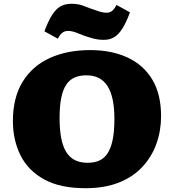

<svg xmlns="http://www.w3.org/2000/svg" viewBox="-20 -978 914 1012"><path d="M430 14Q297 14 212.5 -32.5Q128 -79 88 -159.5Q48 -240 48 -340Q48 -463 99 -546.5Q150 -630 242 -672Q334 -714 455 -714Q568 -714 652 -675Q736 -636 782.5 -559Q829 -482 829 -366Q829 -289 804.5 -220.5Q780 -152 731 -99Q682 -46 607 -16Q532 14 430 14ZM442 -120Q476 -120 502 -131Q528 -142 546 -168.5Q564 -195 573.5 -239.5Q583 -284 583 -350Q583 -411 573.5 -454.5Q564 -498 545.5 -526Q527 -554 499.5 -567.5Q472 -581 435 -581Q400 -581 373.5 -569.5Q347 -558 329.5 -532Q312 -506 303 -463Q294 -420 294 -357Q294 -296 302.5 -251Q311 -206 329 -177Q347 -148 375 -134Q403 -120 442 -120ZM528 -768Q497 -768 470 -775.5Q443 -783 423 -790Q409 -795 395 -801Q381 -807 367 -811Q353 -815 339 -815Q321 -815 308.5 -805.5Q296 -796 285 -774L214 -813Q235 -869 255.5 -900.5Q276 -932 300 -945Q324 -958 356 -958Q389 -958 413.5 -949.5Q438 -941 458 -933Q477 -926 500 -918.5Q523 -911 542 -911Q560 -911 572 -921.5Q584 -932 594 -952L665 -913Q646 -861 626 -829Q606 -797 582.5 -782.5Q559 -768 528 -768Z"/></svg>

Font: Literata Variable Black
Style: Regular
Weight: 900
Designer: Latin by Veronika Burian and Jose Scaglione. Greek by Irene Vlachou. Cyrillic by Vera Evstafieva.
Foundry: TypeTogether
Version: Version 3.021